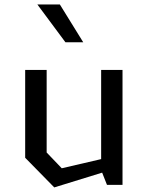

<svg xmlns="http://www.w3.org/2000/svg" viewBox="-20 -826 660 858"><path d="M188.5 -513.5H92.5V-121L222.5 11.5L436.5 -54.5L458 0H527.5V-513.5H432V-115L256 -74L188.5 -144.5ZM272.5 -637H352L247.5 -806H147Z"/></svg>

Font: Monaspace Krypton
Style: Regular
Weight: 400
Designer: Riley Cran & the Lettermatic Team
Foundry: Lettermatic
Version: Version 1.200 (Monaspace Krypton)